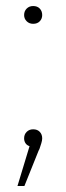

<svg xmlns="http://www.w3.org/2000/svg" viewBox="-20 -478 220 637"><path d="M90 -49Q104 -49 112 -40.5Q120 -32 120 -19Q120 -12 117 -2.5Q114 7 111 16L108 22L61 139H38L78 7Q69 4 64.5 -3Q60 -10 60 -19Q60 -32 68.5 -40.5Q77 -49 90 -49ZM90 -458Q104 -458 112 -449.5Q120 -441 120 -428Q120 -416 112 -407.5Q104 -399 90 -399Q77 -399 68.5 -407.5Q60 -416 60 -428Q60 -441 68.5 -449.5Q77 -458 90 -458Z"/></svg>

Font: Firava
Style: Regular
Weight: 400
Designer: Carrois Corporate & Edenspiekermann AG
Foundry: Greg Finn Gibson
Version: Version 5.000